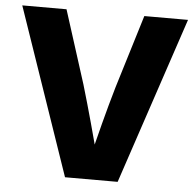

<svg xmlns="http://www.w3.org/2000/svg" viewBox="-52 -781 850 834"><g transform="rotate(5 373.0 -364.0)"><path d="M261.7 0 11.7 -727.5H204.6L306.2 -408.7Q329.6 -330.1 353 -244.6Q376.5 -159.2 400.4 -65.4H355.5Q378.9 -159.2 401.1 -244.6Q423.3 -330.1 446.3 -408.7L543.9 -727.5H734.4L491.2 0Z"/></g></svg>

Font: Inter 24pt ExtraBold
Style: Regular
Weight: 800
Designer: Rasmus Andersson
Foundry: rsms
Version: Version 4.001;git-66647c0bb